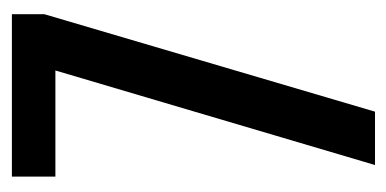

<svg xmlns="http://www.w3.org/2000/svg" viewBox="-188 -478 666 331"><g transform="rotate(-90 145.5 -313.0)"><path d="M286 -626V-570L118 0H26L189 -551H6V-626Z"/></g></svg>

Font: Teko Regular
Style: Regular
Weight: 400
Designer: Manushi Parikh, Jonny Pinhorn
Foundry: Indian Type Foundry
Version: Version 1.105;PS 1.0;hotconv 1.0.78;makeotf.lib2.5.61930; tt